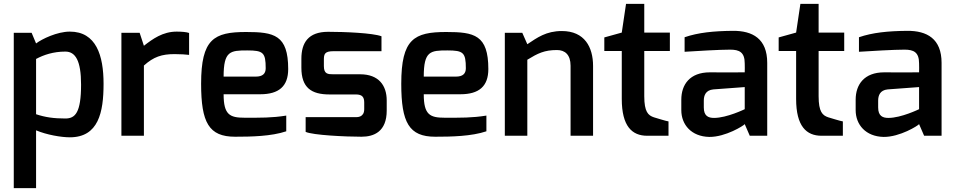

<svg xmlns="http://www.w3.org/2000/svg" viewBox="-20 -700 4917 990"><path d="M166 -111V-396C205 -417 255 -434 317 -434C369 -434 398 -387 398 -264C398 -119 368 -89 317 -89C258 -89 214 -95 166 -111ZM51 270H166V-28C220 -5 295 8 340 8C488 8 514 -121 514 -268C514 -414 476 -537 340 -537C275 -537 196 -499 166 -476L143 -531H51Z M606 0H722V-362C772 -407 814 -421 880 -421C909 -421 942 -419 955 -417V-530C942 -535 916 -537 891 -537C819 -537 767 -499 722 -464L700 -531H606Z M1133 -305C1133 -437 1167 -440 1255 -440C1337 -440 1350 -429 1350 -348C1350 -320 1334 -305 1299 -305ZM1017 -268C1017 -68 1057 5 1192 5C1275 5 1379 3 1456 -23V-104C1381 -92 1326 -93 1241 -93C1165 -93 1133 -108 1133 -214H1322C1418 -214 1466 -255 1466 -344C1466 -520 1393 -535 1249 -535C1083 -535 1017 -499 1017 -268Z M1534 -351C1534 -248 1585 -213 1679 -213H1815C1849 -213 1858 -198 1858 -171V-137C1858 -94 1821 -96 1815 -96H1556V-20C1593 -3 1762 5 1844 5C1908 5 1974 -21 1974 -130V-182C1974 -259 1933 -317 1837 -317H1699C1671 -317 1650 -318 1650 -359V-391C1650 -420 1653 -436 1699 -436H1947V-513C1902 -530 1756 -536 1672 -536C1569 -536 1534 -479 1534 -397Z M2165 -305C2165 -437 2199 -440 2287 -440C2369 -440 2382 -429 2382 -348C2382 -320 2366 -305 2331 -305ZM2049 -268C2049 -68 2089 5 2224 5C2307 5 2411 3 2488 -23V-104C2413 -92 2358 -93 2273 -93C2197 -93 2165 -108 2165 -214H2354C2450 -214 2498 -255 2498 -344C2498 -520 2425 -535 2281 -535C2115 -535 2049 -499 2049 -268Z M2583 0H2699V-392C2753 -425 2787 -442 2852 -442C2893 -442 2922 -418 2922 -361V0H3038V-360C3038 -456 2995 -540 2877 -540C2796 -540 2750 -506 2699 -472L2673 -531H2583Z M3096 -437H3186V-190C3186 -49 3239 0 3317 0H3427V-74C3420 -74 3352 -95 3352 -95C3322 -105 3302 -123 3302 -204V-437H3434V-532H3302V-680H3208L3186 -532L3096 -507Z M3609 -146V-181C3609 -207 3618 -235 3658 -239L3820 -251V-137C3820 -137 3728 -92 3662 -92C3633 -92 3609 -101 3609 -146ZM3493 -132C3493 -57 3545 4 3637 6C3721 7 3816 -53 3820 -60L3846 0H3936V-376C3936 -500 3861 -542 3758 -541C3659 -540 3580 -532 3510 -508V-433C3573 -437 3689 -444 3745 -444C3792 -444 3820 -431 3820 -373C3821 -372 3820 -327 3820 -327C3820 -326 3640 -327 3640 -327C3537 -327 3493 -264 3493 -186Z M3995 -437H4085V-190C4085 -49 4138 0 4216 0H4326V-74C4319 -74 4251 -95 4251 -95C4221 -105 4201 -123 4201 -204V-437H4333V-532H4201V-680H4107L4085 -532L3995 -507Z M4508 -146V-181C4508 -207 4517 -235 4557 -239L4719 -251V-137C4719 -137 4627 -92 4561 -92C4532 -92 4508 -101 4508 -146ZM4392 -132C4392 -57 4444 4 4536 6C4620 7 4715 -53 4719 -60L4745 0H4835V-376C4835 -500 4760 -542 4657 -541C4558 -540 4479 -532 4409 -508V-433C4472 -437 4588 -444 4644 -444C4691 -444 4719 -431 4719 -373C4720 -372 4719 -327 4719 -327C4719 -326 4539 -327 4539 -327C4436 -327 4392 -264 4392 -186Z"/></svg>

Font: Exo
Style: Demi Bold
Weight: 600
Designer: Natanael Gama
Version: Version 1.00